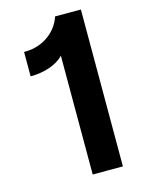

<svg xmlns="http://www.w3.org/2000/svg" viewBox="-112 -794 641 860"><g transform="rotate(-15 209.0 -364.0)"><path d="M209 0H349.1V-727.5H229.5C207 -658.2 139.6 -609.9 60.1 -609.9H54.2V-496.6C117.7 -496.6 178.2 -516.6 209 -551.3Z"/></g></svg>

Font: Raveo SemiBold
Style: Regular
Weight: 600
Designer: Jakub Foglar, Rasmus Andersson (Inter)
Foundry: Jakubfoglar.com
Version: Version 1.100;Glyphs 3.2.3 (3260)